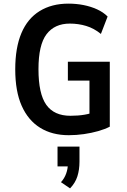

<svg xmlns="http://www.w3.org/2000/svg" viewBox="-20 -735 702 1058"><path d="M359 10Q267 10 201 -31Q135 -72 99.5 -152Q64 -232 64 -353Q64 -472 98 -552.5Q132 -633 198.5 -674Q265 -715 357 -715Q401 -715 441 -707Q481 -699 515 -683.5Q549 -668 573 -644L536 -548Q498 -579 455 -592Q412 -605 365 -605Q281 -605 236.5 -546.5Q192 -488 192 -354Q192 -218 235 -157.5Q278 -97 368 -97Q411 -97 446 -103Q481 -109 513 -122L473 -80V-291H354V-395H585V-37Q558 -23 521 -12.5Q484 -2 442.5 4Q401 10 359 10ZM366 303 316 269Q335 248 344.5 221.5Q354 195 354 168L376 182H297V73H418V156Q418 200 406.5 236.5Q395 273 366 303Z"/></svg>

Font: Nunito Sans 7pt Condensed
Style: Bold
Weight: 700
Width: 3
Designer: Vernon Adams
Foundry: Vernon Adams
Version: Version 3.101;gftools[0.9.27]